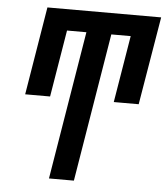

<svg xmlns="http://www.w3.org/2000/svg" viewBox="-53 -782 717 829"><g transform="rotate(5 306.0 -367.5)"><path d="M190 0 296 -643H212L164 -353H56L119 -735H612L548 -353H440L488 -643H404L298 0Z"/></g></svg>

Font: Iosevka SS04 Semibold Extended
Style: Italic
Weight: 600
Width: 7
Italic angle: -9°
Monospace: yes
Designer: Belleve Invis
Foundry: Belleve Invis
Version: Version 19.0.0; ttfautohint (v1.8.4)